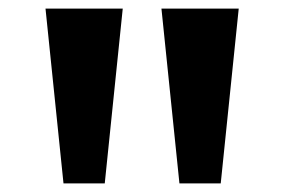

<svg xmlns="http://www.w3.org/2000/svg" viewBox="-20 -890 656 443"><path d="M394 -466.8H489.3L530.8 -870.1H352.5ZM126.5 -466.8H221.7L263.2 -870.1H85Z"/></svg>

Font: Merriweather
Style: Heavy
Weight: 900
Designer: Eben Sorkin ( eben@eyebytes.com )
Foundry: Sorkin Type Co.
Version: Version 1.003